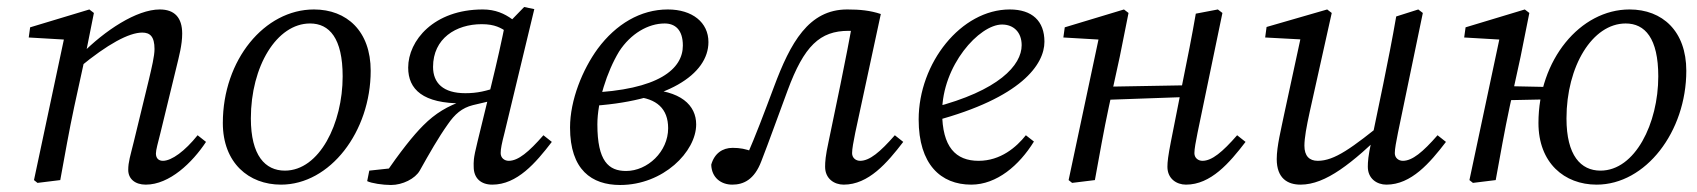

<svg xmlns="http://www.w3.org/2000/svg" viewBox="-20 -514 4844 548"><path d="M346 -29C346 -4 365 13 396 13C464 13 529 -50 568 -109L544 -128C508 -83 470 -55 445 -55C433 -55 425 -62 425 -76C425 -86 431 -107 438 -135L483 -320C491 -353 500 -386 500 -418C500 -464 478 -487 436 -487C370 -487 279 -427 212 -359L207 -322C287 -388 348 -421 386 -421C408 -421 421 -410 421 -374C421 -354 413 -321 405 -287L362 -110C352 -69 346 -52 346 -29ZM152 0C165 -71 177 -140 192 -210L223 -352L248 -477L235 -487L66 -436L62 -407L182 -400L165 -414L77 0L87 8L152 0Z M782 13C922 13 1038 -138 1038 -312C1038 -425 970 -487 876 -487C735 -487 616 -343 616 -163C616 -49 690 13 782 13ZM793 -27C737 -27 696 -70 696 -176C696 -325 770 -447 865 -447C920 -447 958 -405 958 -296C958 -162 892 -27 793 -27Z M1028 3C1040 9 1072 14 1096 14C1129 14 1165 -4 1178 -27C1206 -77 1231 -121 1258 -159C1278 -188 1298 -206 1330 -214L1398 -230L1405 -267C1367 -254 1343 -248 1308 -248C1245 -248 1216 -277 1216 -323C1216 -404 1281 -445 1355 -445C1393 -445 1410 -434 1427 -423L1424 -458C1412 -397 1398 -335 1383 -274L1343 -110C1330 -58 1332 -52 1332 -38C1332 -5 1353 13 1385 13C1456 13 1509 -49 1555 -109L1531 -128C1489 -80 1459 -55 1432 -55C1420 -55 1409 -63 1409 -77C1409 -89 1412 -104 1420 -135L1505 -488L1476 -494L1442 -459C1420 -475 1394 -487 1358 -487C1218 -487 1145 -398 1145 -321C1145 -259 1187 -218 1301 -219L1303 -227C1257 -211 1223 -191 1188 -156C1159 -127 1124 -83 1073 -9L1127 -37L1034 -27L1028 3Z M1750 14C1873 14 1967 -81 1967 -159C1967 -213 1924 -257 1818 -259L1793 -238C1854 -233 1887 -204 1887 -148C1887 -81 1828 -26 1767 -26C1717 -26 1685 -54 1685 -159C1685 -224 1712 -309 1747 -367C1780 -418 1830 -447 1877 -447C1906 -447 1929 -430 1929 -384C1929 -318 1862 -257 1657 -249V-211C1885 -223 2002 -302 2002 -394C2002 -450 1956 -487 1886 -487C1808 -487 1738 -445 1686 -375C1643 -316 1607 -229 1607 -150C1607 -29 1669 14 1750 14Z M2070 13C2102 13 2133 -1 2153 -54C2176 -113 2196 -170 2228 -256C2275 -383 2320 -426 2402 -426C2426 -426 2435 -424 2458 -418L2416 -467C2405 -403 2392 -338 2379 -274L2345 -110C2336 -69 2335 -52 2335 -38C2335 -4 2361 13 2388 13C2459 13 2512 -49 2558 -109L2534 -128C2492 -80 2462 -55 2435 -55C2423 -55 2412 -63 2412 -77C2412 -89 2416 -110 2421 -135L2494 -474C2464 -484 2435 -487 2398 -487C2288 -487 2236 -392 2189 -266C2159 -186 2138 -130 2111 -68L2134 -49L2147 -74L2129 -81C2108 -89 2092 -92 2071 -92C2042 -92 2019 -76 2010 -44C2011 -7 2038 13 2070 13Z M2752 13C2825 13 2889 -42 2931 -110L2908 -128C2881 -94 2836 -55 2773 -55C2708 -55 2669 -94 2669 -194C2669 -327 2775 -444 2840 -444C2873 -444 2896 -422 2896 -385C2896 -328 2831 -255 2644 -207L2648 -169C2895 -235 2961 -330 2961 -395C2961 -454 2926 -487 2862 -487C2723 -487 2602 -334 2602 -173C2602 -45 2665 13 2752 13Z M3040 8 3105 0C3118 -71 3130 -140 3145 -210L3176 -352L3201 -477L3188 -487L3019 -436L3015 -407L3135 -400L3118 -414L3030 0L3040 8ZM3107 -228 3390 -238V-271L3107 -266V-228ZM3365 13C3436 13 3489 -49 3535 -109L3511 -128C3469 -80 3439 -55 3412 -55C3400 -55 3389 -63 3389 -77C3389 -89 3393 -110 3398 -135L3469 -477L3456 -487L3393 -475C3382 -411 3369 -346 3356 -282L3322 -110C3314 -69 3312 -52 3312 -38C3312 -4 3338 13 3365 13Z M3692 13C3764 13 3839 -48 3938 -144V-172C3838 -91 3789 -55 3741 -55C3717 -55 3703 -69 3703 -98C3703 -120 3709 -153 3718 -194L3781 -477L3768 -487L3595 -437L3591 -407L3703 -401L3696 -423L3645 -187C3637 -147 3624 -97 3624 -60C3624 -5 3655 13 3692 13ZM3937 13C4008 13 4061 -49 4107 -109L4083 -128C4041 -80 4011 -55 3984 -55C3972 -55 3961 -63 3961 -77C3961 -89 3965 -110 3970 -135L4041 -477L4028 -487L3965 -467C3954 -403 3941 -338 3928 -274L3894 -110C3885 -69 3884 -52 3884 -38C3884 -4 3910 13 3937 13Z M4174 0 4184 8 4249 0C4262 -71 4274 -140 4289 -210L4320 -352L4345 -477L4332 -487L4163 -436L4159 -407L4279 -400L4262 -414L4174 0ZM4233 -227 4427 -231 4434 -265 4242 -269 4233 -227ZM4537 13C4677 13 4793 -138 4793 -312C4793 -425 4725 -487 4631 -487C4490 -487 4371 -343 4371 -163C4371 -49 4445 13 4537 13ZM4548 -27C4492 -27 4451 -70 4451 -176C4451 -325 4525 -447 4620 -447C4675 -447 4713 -405 4713 -296C4713 -162 4647 -27 4548 -27Z"/></svg>

Font: Source Serif Variable
Style: Italic
Weight: 389
Italic angle: -12°
Designer: Frank Grießhammer
Foundry: Adobe Systems Incorporated
Version: Version 3.001;hotconv 1.0.111;makeotfexe 2.5.65597